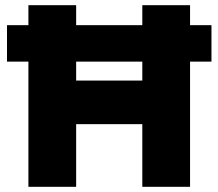

<svg xmlns="http://www.w3.org/2000/svg" viewBox="-20 -720 842 740"><path d="M528.5 0V-700H712.5V0ZM89.5 0V-700H273.5V0ZM258 -241.5V-409.5H544V-241.5ZM7 -482.5V-623H795V-482.5Z"/></svg>

Font: Geologica Roman ExtraBold
Style: Regular
Weight: 800
Designer: Sindre Bremnes, Frode Helland
Foundry: Monokrom Skriftforlag AS
Version: Version 1.010;gftools[0.9.28]